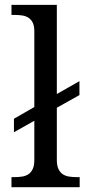

<svg xmlns="http://www.w3.org/2000/svg" viewBox="-20 -780 364 800"><path d="M123 -334V-649.9Q123 -671.9 116.5 -685.3Q109.9 -698.7 98.6 -706.1Q87.4 -713.4 72.5 -715.6Q57.6 -717.8 41 -717.8H27.8V-759.8H216.8V-388.2L311 -441.9V-383.8L216.8 -331.1V-113.8Q216.8 -90.3 223.4 -76.2Q230 -62 241 -54.4Q252 -46.9 267.1 -44.4Q282.2 -42 298.8 -42H312V0H27.8V-42H41Q58.1 -42 73 -44.4Q87.9 -46.9 98.9 -54.4Q109.9 -62 116.5 -76.2Q123 -90.3 123 -113.8V-276.9L38.1 -229V-285.2Z"/></svg>

Font: Droid-TTFautohint Serif
Style: Regular
Weight: 400
Foundry: Ascender Corporation
Version: Version 1.00; ttfautohint (v1.00rc1.4-1a1c-dirty) -l 8 -r 50